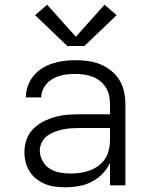

<svg xmlns="http://www.w3.org/2000/svg" viewBox="-20 -782 640 810"><path d="M256 8Q235 8 213.5 5.5Q192 3 172 -5Q152 -13 134.5 -26.5Q117 -40 105.5 -58Q94 -76 88.5 -97Q83 -118 83 -140Q83 -167 92 -193Q101 -219 120 -238Q139 -257 163.5 -269.5Q188 -282 214 -289Q240 -296 267 -298Q294 -300 321 -300H444V-344Q444 -362 440 -380Q436 -398 426 -413.5Q416 -429 401.5 -440.5Q387 -452 370 -458.5Q353 -465 334.5 -467.5Q316 -470 298 -470Q282 -470 265.5 -468.5Q249 -467 233.5 -462.5Q218 -458 203.5 -450Q189 -442 178 -430Q167 -418 160.5 -403Q154 -388 154 -371H89Q89 -396 97.5 -419.5Q106 -443 121.5 -462Q137 -481 158 -494Q179 -507 202 -514.5Q225 -522 249.5 -525Q274 -528 298 -528Q325 -528 351.5 -524.5Q378 -521 402.5 -511Q427 -501 448 -484.5Q469 -468 483 -445.5Q497 -423 503 -396.5Q509 -370 509 -344V0H444V-95Q432 -69 412 -48.5Q392 -28 366.5 -15Q341 -2 313 3Q285 8 256 8ZM279 -50Q300 -50 320 -53Q340 -56 359 -63Q378 -70 395 -82.5Q412 -95 423 -111.5Q434 -128 439 -148.5Q444 -169 444 -189V-242H321Q302 -242 284 -241Q266 -240 248 -236.5Q230 -233 212.5 -226.5Q195 -220 180 -209.5Q165 -199 156.5 -182Q148 -165 148 -147Q148 -124 159.5 -103Q171 -82 190.5 -70Q210 -58 233 -54Q256 -50 279 -50ZM336 -588H264L128 -718L179 -762L300 -627L421 -762L472 -718Z"/></svg>

Font: Iosevka Aile Custom Light
Style: Regular
Weight: 300
Designer: Belleve Invis
Foundry: Belleve Invis
Version: Version 17.0.2; ttfautohint (v1.8.3)